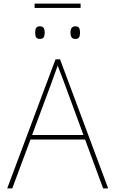

<svg xmlns="http://www.w3.org/2000/svg" viewBox="-20 -1045 640 1065"><path d="M452 -271H149L48 0H20L288 -716H313L580 0H552ZM443 -296 334 -592 300 -681Q291 -655 268 -592L158 -296ZM175 -864Q175 -881 180.5 -890Q186 -899 201 -899Q217 -899 222.5 -889.5Q228 -880 228 -864Q228 -848 222.5 -838.5Q217 -829 201 -829Q186 -829 180.5 -838Q175 -847 175 -864ZM371 -864Q371 -899 398 -899Q414 -899 419 -889.5Q424 -880 424 -864Q424 -848 419 -838.5Q414 -829 398 -829Q383 -829 377 -838Q371 -847 371 -864ZM172 -1025H427V-1001H172Z"/></svg>

Font: Noto Sans Mono UI Thin
Style: Regular
Weight: 250
Monospace: yes
Designer: Monotype Design team
Foundry: Monotype Imaging Inc.
Version: Version 1.000